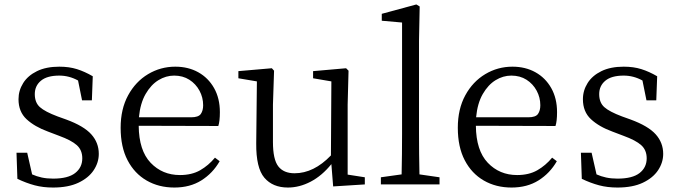

<svg xmlns="http://www.w3.org/2000/svg" viewBox="-20 -827 3041 861"><path d="M238 -305 277 -291Q356 -262 389.5 -224.5Q423 -187 423 -137Q423 -98 400 -63.5Q377 -29 331.5 -7.5Q286 14 218 14Q173 14 135.5 4Q98 -6 58 -25L54 -142H102L124 -45Q144 -36 167 -31Q190 -26 218 -26Q285 -26 317 -51Q349 -76 349 -117Q349 -154 324.5 -176Q300 -198 245 -218L195 -237Q135 -259 99 -292.5Q63 -326 63 -382Q63 -421 84 -454.5Q105 -488 146 -508Q187 -528 246 -528Q290 -528 325 -517Q360 -506 396 -485L392 -377H348L330 -466Q290 -488 246 -488Q191 -488 163.5 -465Q136 -442 136 -405Q136 -367 159 -346.5Q182 -326 238 -305Z M603 -301H837Q870 -301 880.5 -316Q891 -331 891 -355Q891 -390 874.5 -420.5Q858 -451 829 -469.5Q800 -488 761 -488Q724 -488 690.5 -467.5Q657 -447 633 -405.5Q609 -364 603 -301ZM959 -262 602 -263Q603 -152 655.5 -97Q708 -42 787 -42Q840 -42 877.5 -63.5Q915 -85 944 -120L965 -104Q934 -50 883 -18Q832 14 762 14Q692 14 637.5 -17.5Q583 -49 552 -108.5Q521 -168 521 -254Q521 -338 554.5 -399.5Q588 -461 644 -494.5Q700 -528 766 -528Q824 -528 869 -503Q914 -478 940 -432Q966 -386 966 -324Q966 -283 959 -262Z M1539 -44 1616 -32V0L1474 9L1466 -91Q1424 -39 1373.5 -12.5Q1323 14 1271 14Q1203 14 1165.5 -30Q1128 -74 1129 -184L1132 -462L1049 -476V-508L1199 -521L1209 -510L1204 -358V-190Q1204 -112 1228 -81Q1252 -50 1301 -50Q1387 -50 1464 -130L1466 -462L1384 -476V-508L1532 -521L1543 -510L1539 -358Z M1861 -45 1951 -32V0H1688V-32L1781 -45Q1782 -89 1782.5 -136.5Q1783 -184 1783 -228V-726L1692 -734V-765L1847 -807L1862 -798L1859 -644V-228Q1859 -184 1859.5 -136.5Q1860 -89 1861 -45Z M2115 -301H2349Q2382 -301 2392.5 -316Q2403 -331 2403 -355Q2403 -390 2386.5 -420.5Q2370 -451 2341 -469.5Q2312 -488 2273 -488Q2236 -488 2202.5 -467.5Q2169 -447 2145 -405.5Q2121 -364 2115 -301ZM2471 -262 2114 -263Q2115 -152 2167.5 -97Q2220 -42 2299 -42Q2352 -42 2389.5 -63.5Q2427 -85 2456 -120L2477 -104Q2446 -50 2395 -18Q2344 14 2274 14Q2204 14 2149.5 -17.5Q2095 -49 2064 -108.5Q2033 -168 2033 -254Q2033 -338 2066.5 -399.5Q2100 -461 2156 -494.5Q2212 -528 2278 -528Q2336 -528 2381 -503Q2426 -478 2452 -432Q2478 -386 2478 -324Q2478 -283 2471 -262Z M2769 -305 2808 -291Q2887 -262 2920.5 -224.5Q2954 -187 2954 -137Q2954 -98 2931 -63.5Q2908 -29 2862.5 -7.5Q2817 14 2749 14Q2704 14 2666.5 4Q2629 -6 2589 -25L2585 -142H2633L2655 -45Q2675 -36 2698 -31Q2721 -26 2749 -26Q2816 -26 2848 -51Q2880 -76 2880 -117Q2880 -154 2855.5 -176Q2831 -198 2776 -218L2726 -237Q2666 -259 2630 -292.5Q2594 -326 2594 -382Q2594 -421 2615 -454.5Q2636 -488 2677 -508Q2718 -528 2777 -528Q2821 -528 2856 -517Q2891 -506 2927 -485L2923 -377H2879L2861 -466Q2821 -488 2777 -488Q2722 -488 2694.5 -465Q2667 -442 2667 -405Q2667 -367 2690 -346.5Q2713 -326 2769 -305Z"/></svg>

Font: Shippori Mincho TTF
Style: Regular
Weight: 400
Version: Version 2.100